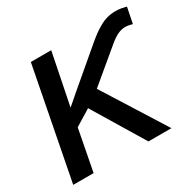

<svg xmlns="http://www.w3.org/2000/svg" viewBox="-151 -866 1055 1035"><g transform="rotate(-30 376.5 -348.5)"><path d="M391.1 -384.8 633.3 0H490.2L297.9 -317.9L198.2 -256.8L148.9 0H22L155.3 -688H282.2L217.8 -367.7L302.2 -440.4L501.5 -609.4Q523.9 -628.4 543.9 -643.1Q564 -657.7 582.5 -668Q630.4 -697.3 687 -697.3Q706.5 -697.3 723.1 -694.3Q739.7 -691.4 753.4 -687.5L733.9 -589.8Q722.7 -592.8 711.2 -595Q699.7 -597.2 689 -597.2Q666.5 -597.2 641.1 -585.4Q616.2 -573.7 580.1 -542.5Z"/></g></svg>

Font: Arimo SemiBold
Style: Italic
Weight: 600
Italic angle: -12°
Version: Version 1.33